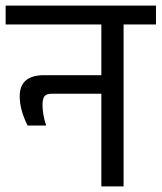

<svg xmlns="http://www.w3.org/2000/svg" viewBox="-42 -662 574 682"><path d="M-22 -642H512V-575H397V0H318V-329H141Q123 -329 116 -320Q109 -311 109 -290Q109 -255 122 -216H56Q28 -272 28 -320Q28 -395 115 -395H318V-575H-22Z"/></svg>

Font: Hind
Style: Regular
Weight: 400
Designer: Manushi Parikh, Satya Rajpurohit
Foundry: Indian Type Foundry
Version: Version 2.000;PS 1.0;hotconv 1.0.79;makeotf.lib2.5.61930